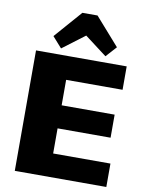

<svg xmlns="http://www.w3.org/2000/svg" viewBox="-102 -1029 832 1099"><g transform="rotate(10 314.5 -479.0)"><path d="M217 -136H594V0H62V-700H589V-564H217L261 -669V-344L217 -416H569V-282H217L261 -354V-31ZM146 -798 286 -958H374L515 -798L459 -736L273 -877H388L201 -736Z"/></g></svg>

Font: Pathway Extreme ExtraBold
Style: Regular
Weight: 800
Designer: Eduardo Rodriguez Tunni
Foundry: Eduardo Rodriguez Tunni
Version: Version 1.001;gftools[0.9.26]